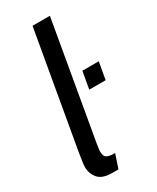

<svg xmlns="http://www.w3.org/2000/svg" viewBox="-196 -806 711 872"><g transform="rotate(-30 159.5 -370.0)"><path d="M120 10Q67 10 45.5 -15.5Q24 -41 24 -76Q24 -87 27 -104.5Q30 -122 34 -150L139 -750H230L124 -141Q121 -122 120 -114Q119 -106 119 -102Q119 -77 131.5 -69.5Q144 -62 175 -62L151 10ZM217 -370 233 -460H319L303 -370Z"/></g></svg>

Font: Cabin VF Beta
Style: Italic
Weight: 400
Italic angle: -7°
Designer: Pablo Impallari
Foundry: Pablo Impallari. http://www.impallari.com Igino Marini. http://www.ikern.com
Version: Version 2.300